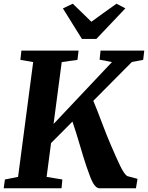

<svg xmlns="http://www.w3.org/2000/svg" viewBox="-24 -1016 798 1036"><path d="M-4 0 2.5 -47.5 73.5 -61.5 155 -681 86 -693 91.5 -743H400L394 -693L309 -681L265 -347L580 -681L513.5 -694L518.5 -743H754.5L748.5 -693L687.5 -681.5L479.5 -472Q489 -450 501.2 -418.5Q513.5 -387 526.2 -353.2Q539 -319.5 551 -289Q563 -258.5 572 -238.5Q588 -201.5 601 -171.8Q614 -142 624.8 -120.2Q635.5 -98.5 644.8 -85Q654 -71.5 662 -66L718 -51L709.5 0H512.5Q502 -1 493.5 -8.5Q485 -16 477.2 -30Q469.5 -44 461.2 -66Q453 -88 442.5 -118Q434 -142 425 -172.2Q416 -202.5 406.2 -235.2Q396.5 -268 386.5 -300.2Q376.5 -332.5 367 -360L251.5 -244L227.5 -61.5L312.5 -47.5L308 0ZM418 -806 315.5 -970.5 368.5 -996Q394 -971.5 419.2 -947.2Q444.5 -923 469 -898.5Q502.5 -923 536.5 -947.5Q570.5 -972 604.5 -996L652.5 -971L496 -806Z"/></svg>

Font: Merriweather 24pt ExtraBold
Style: Italic
Weight: 800
Italic angle: -7.8°
Version: Version 2.101